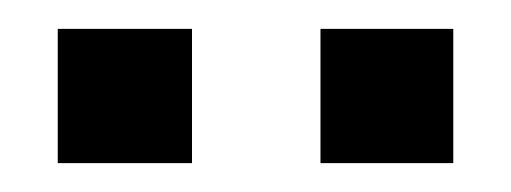

<svg xmlns="http://www.w3.org/2000/svg" viewBox="-20 -736 354 133"><path d="M20 -716V-623H113V-716ZM202 -716V-623H294V-716Z"/></svg>

Font: Telex Regular
Style: Regular
Weight: 400
Designer: Andres Torresi
Foundry: Andres Torresi
Version: Version 1.001